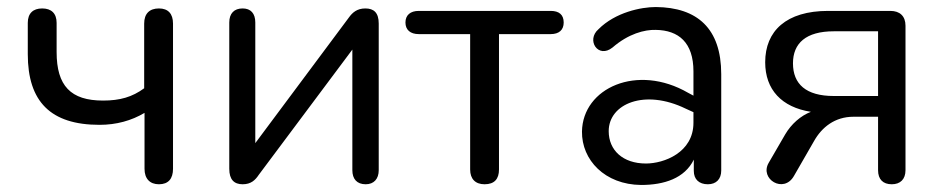

<svg xmlns="http://www.w3.org/2000/svg" viewBox="-20 -517 2675 546"><path d="M432 7C459 7 472 -9 472 -37V-450C472 -478 458 -493 432 -493C405 -493 390 -478 390 -450V-266C356 -241 321 -231 273 -231C181 -231 141 -273 141 -369V-452C141 -479 126 -493 100 -493C74 -493 59 -479 59 -452V-363C59 -228 124 -162 263 -162C311 -162 354 -174 391 -196V-37C391 -9 406 7 432 7Z M670 7C694 7 706 -5 716 -20L982 -376V-33C982 -8 995 7 1020 7C1043 7 1057 -8 1057 -33V-450C1057 -481 1043 -493 1019 -493C995 -493 982 -481 972 -467L706 -110V-453C706 -479 693 -493 670 -493C646 -493 632 -479 632 -453V-37C632 -6 646 7 670 7Z M1358 7C1386 7 1399 -8 1399 -35V-420H1546C1570 -420 1583 -432 1583 -453C1583 -475 1570 -486 1546 -486H1171C1147 -486 1133 -474 1133 -453C1133 -432 1147 -420 1171 -420H1317V-35C1317 -8 1332 7 1358 7Z M1803 9C1869 9 1927 -10 1953 -63V-31C1953 -7 1968 7 1993 7C2017 7 2031 -8 2031 -32V-306C2031 -436 1963 -496 1845 -497C1803 -497 1730 -482 1682 -434C1646 -403 1681 -349 1722 -382C1767 -421 1813 -433 1845 -432C1910 -431 1952 -396 1952 -314V-245L1937 -253C1792 -337 1637 -267 1635 -143C1634 -62 1700 8 1803 9ZM1711 -144C1711 -222 1813 -265 1930 -208L1952 -198V-168C1952 -83 1868 -52 1817 -52C1751 -52 1711 -90 1711 -144Z M2516 7C2540 7 2555 -7 2555 -33V-444C2555 -471 2539 -486 2512 -486H2335C2216 -486 2156 -429 2156 -340C2156 -262 2203 -212 2286 -199C2257 -188 2230 -164 2213 -135L2166 -54C2139 -8 2209 35 2238 -17L2295 -116C2317 -155 2354 -185 2407 -185H2477V-33C2477 -7 2491 7 2516 7ZM2351 -244C2272 -244 2235 -278 2235 -337C2235 -394 2272 -428 2351 -428H2477V-244Z"/></svg>

Font: SN Pro Book
Style: Regular
Weight: 350
Designer: Tobias Whetton
Foundry: Supernotes
Version: Version 1.003;Glyphs 3.3 (3324)